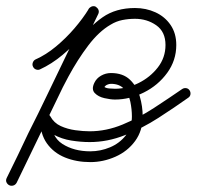

<svg xmlns="http://www.w3.org/2000/svg" viewBox="-41 -380 638 623"><path d="M74 -187Q108 -202 140.5 -229Q173 -256 200.5 -288Q228 -320 247 -351Q252 -358 258.5 -359.5Q265 -361 270 -358Q276 -354 278.5 -348Q281 -342 278 -335Q212 -198 145.5 -61Q79 76 13 213Q9 220 2 222Q-5 224 -11 221Q-17 218 -20 211.5Q-23 205 -19 197Q-1 161 16.5 124.5Q34 88 51 52Q77 0 103 -52Q129 -104 157 -154Q185 -203 217 -248.5Q249 -294 292 -324Q335 -354 397 -354Q433 -354 463.5 -340Q494 -326 512.5 -299Q531 -272 531 -234Q531 -184 501.5 -143.5Q472 -103 426 -80Q380 -57 332 -57Q318 -57 298 -61.5Q278 -66 266.5 -78Q255 -90 265 -111Q272 -126 287 -134.5Q302 -143 319 -143Q358 -143 380.5 -121.5Q403 -100 412.5 -67.5Q422 -35 422 -2Q422 44 397.5 77.5Q373 111 333.5 128.5Q294 146 252 146Q207 146 170 131Q133 116 111 85Q89 54 89 5Q89 -8 102 -11Q116 -14 122 -3Q134 19 156 29Q178 39 203.5 42.5Q229 46 250 46Q304 46 357 24Q410 2 459 -30Q508 -62 550 -91Q556 -95 563 -94Q570 -93 574 -87Q578 -81 577 -74Q576 -67 570 -63Q525 -31 473 2.5Q421 36 364.5 58.5Q308 81 250 81Q221 81 190 76Q159 71 132.5 56.5Q106 42 91 14Q88 8 93 3.5Q98 -1 105 -3Q112 -5 118 -3Q124 -1 124 5Q124 63 161.5 87Q199 111 252 111Q285 111 316 98Q347 85 367 59.5Q387 34 387 -2Q387 -25 382 -49.5Q377 -74 362 -91Q347 -108 319 -108Q313 -108 306.5 -105Q300 -102 297 -96Q298 -98 296 -99Q302 -94 313 -93Q324 -92 332 -92Q371 -92 408.5 -110.5Q446 -129 471 -161Q496 -193 496 -234Q496 -277 466 -298Q436 -319 397 -319Q376 -319 356 -315Q336 -311 318 -300Q280 -278 245.5 -232.5Q211 -187 181 -131.5Q151 -76 126 -23Q101 30 83 67Q65 104 47.5 140Q30 176 13 213Q9 220 2 222Q-5 224 -11 221Q-17 218 -20 211.5Q-23 205 -19 197Q48 61 114 -76Q180 -213 246 -350Q250 -357 257 -358Q264 -359 270 -356Q276 -353 278.5 -346.5Q281 -340 277 -333Q256 -299 226 -264.5Q196 -230 161 -201Q126 -172 89 -155Q83 -152 76 -154.5Q69 -157 66 -164Q63 -170 65.5 -177Q68 -184 74 -187Z"/></svg>

Font: FRB American Cursive Guidelines Arrows
Style: Italic
Weight: 400
Italic angle: -25°
Version: Version 2.0;Modular Font Editor K font №1